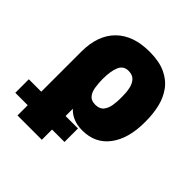

<svg xmlns="http://www.w3.org/2000/svg" viewBox="-247 -705 1055 1055"><g transform="rotate(45 280.5 -177.5)"><path d="M51.1 203.1V-294Q51.5 -420.8 120.9 -489.5Q190.3 -558.2 316.8 -558.2Q392.4 -558.2 442.1 -534.8Q491.8 -511.4 520.4 -471.2Q549 -431.1 560.7 -380.5Q572.4 -329.9 572.4 -275.6V-265.6Q572.8 -138.8 517 -64.5Q461.3 9.9 360.8 9.9Q321 9.9 291.2 -2.5Q261.4 -14.9 240.1 -38V203.1ZM240.1 -269.9Q240.4 -237.2 244.9 -207.6Q249.3 -177.9 264.4 -159.3Q279.5 -140.6 311.1 -140.6Q344.8 -140.6 360.4 -160.3Q376.1 -180 380.7 -209Q385.3 -237.9 384.9 -265.6V-275.6Q385.3 -308.9 379.3 -337.7Q373.2 -366.5 356.9 -384.2Q340.6 -402 309.7 -402Q270.6 -402 255.5 -366.8Q240.4 -331.7 240.1 -269.9ZM-45.5 123.6V18.5H336.6V123.6Z"/></g></svg>

Font: Inter UI Black
Style: Regular
Weight: 900
Designer: Rasmus Andersson
Foundry: rsms
Version: 3.2;8d6f07862